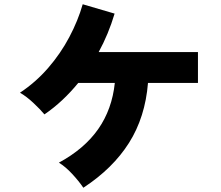

<svg xmlns="http://www.w3.org/2000/svg" viewBox="-20 -824 1040 903"><path d="M372 59Q351 28 319.5 -6Q288 -40 257 -59Q377 -124 442 -217Q507 -310 520 -434H348Q313 -391 273 -353.5Q233 -316 189 -286Q169 -310 137 -340Q105 -370 74 -388Q148 -437 206.5 -504.5Q265 -572 306 -649.5Q347 -727 369 -804L519 -760Q490 -663 444 -579H911V-434H676Q663 -273 587 -152.5Q511 -32 372 59Z"/></svg>

Font: Zen Kaku Gothic New Black
Style: Regular
Weight: 900
Designer: Yoshimichi Ohira
Foundry: Positype
Version: Version 1.001